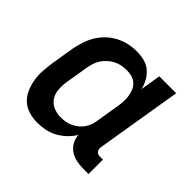

<svg xmlns="http://www.w3.org/2000/svg" viewBox="-133 -698 867 867"><g transform="rotate(45 300.0 -265.0)"><path d="M198 8Q170 8 143.5 0Q117 -8 98 -26Q79 -44 68.5 -68.5Q58 -93 53.5 -120Q49 -147 51 -175.5Q53 -204 57 -232L75 -342Q80 -367 88 -392Q96 -417 110 -440.5Q124 -464 144 -483Q164 -502 188 -514.5Q212 -527 237.5 -532.5Q263 -538 289 -538Q314 -538 337.5 -532Q361 -526 378.5 -511Q396 -496 407.5 -475.5Q419 -455 424 -432L440 -530H548L480 -118Q479 -111 480 -104.5Q481 -98 485 -93Q489 -88 495 -86Q501 -84 508 -84H526V8H493Q470 8 448 3.5Q426 -1 408.5 -13Q391 -25 380.5 -44Q370 -63 369 -85Q356 -63 336.5 -44.5Q317 -26 294.5 -14Q272 -2 247.5 3Q223 8 198 8ZM256 -84Q271 -84 286 -86.5Q301 -89 315 -95.5Q329 -102 341.5 -112Q354 -122 363 -135Q372 -148 377 -162Q382 -176 384 -191L402 -301Q405 -318 406 -335Q407 -352 404.5 -368.5Q402 -385 396 -400Q390 -415 378 -426Q366 -437 350 -441.5Q334 -446 317 -446Q301 -446 285 -443Q269 -440 254 -432.5Q239 -425 226 -413.5Q213 -402 203.5 -388Q194 -374 189 -358.5Q184 -343 181 -327L163 -217Q159 -192 160.5 -167.5Q162 -143 174.5 -123Q187 -103 209 -93.5Q231 -84 256 -84Z"/></g></svg>

Font: Iosevka Curly SmBdEx
Style: Italic
Weight: 600
Width: 7
Italic angle: -9°
Monospace: yes
Designer: Belleve Invis
Foundry: Belleve Invis
Version: Version 11.1.0; ttfautohint (v1.8.3)